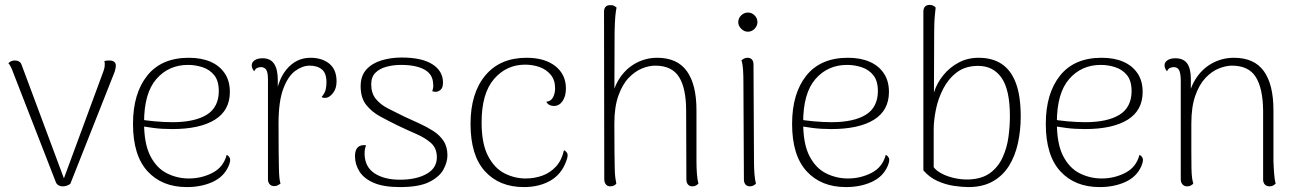

<svg xmlns="http://www.w3.org/2000/svg" viewBox="-20 -749 5288 781"><path d="M236 9Q225 9 217 4Q209 -1 206 -11L32 -458Q30 -465 24.5 -476Q19 -487 14 -492Q20 -498 26.5 -500.5Q33 -503 41 -503Q51 -503 58 -498.5Q65 -494 68 -485L245 -10H235L401 -460Q403 -465 404.5 -472Q406 -479 406 -484Q406 -488 406 -492.5Q406 -497 404 -500Q409 -502 413.5 -502.5Q418 -503 424 -503Q438 -503 445 -497Q452 -491 451 -481Q451 -475 449 -466.5Q447 -458 444 -451L266 -1Q251 9 236 9Z M740 12Q639 12 580 -52.5Q521 -117 521 -245Q521 -369 579 -441.5Q637 -514 748 -514Q799 -514 836 -498Q873 -482 894 -451Q915 -420 915 -375Q915 -300 854 -262Q793 -224 680 -224Q638 -224 604.5 -228.5Q571 -233 540 -238L541 -265Q569 -259 609 -255.5Q649 -252 682 -252Q726 -252 761 -259.5Q796 -267 820.5 -282Q845 -297 857.5 -321.5Q870 -346 870 -378Q870 -420 851.5 -443Q833 -466 804 -475.5Q775 -485 745 -485Q666 -485 616 -427.5Q566 -370 566 -251Q566 -164 591.5 -114.5Q617 -65 659 -44Q701 -23 748 -23Q800 -23 844.5 -46Q889 -69 902 -119Q911 -115 915 -105.5Q919 -96 910 -74Q891 -30 845 -9Q799 12 740 12Z M1095 8Q1084 8 1077 0.5Q1070 -7 1070 -20V-426Q1070 -454 1063 -465Q1056 -476 1041 -476Q1035 -476 1027 -473Q1019 -470 1014 -459Q1004 -471 1004 -483Q1004 -496 1016 -504Q1028 -512 1048 -512Q1080 -512 1095 -489.5Q1110 -467 1110 -423V-331L1098 -326Q1105 -417 1144.5 -465.5Q1184 -514 1243 -514Q1290 -514 1319.5 -490Q1349 -466 1349 -418Q1349 -389 1335 -371Q1321 -353 1306 -351Q1295 -350 1288 -354Q1302 -371 1305 -385.5Q1308 -400 1308 -414Q1308 -451 1289.5 -466.5Q1271 -482 1239 -482Q1211 -482 1181.5 -461Q1152 -440 1132.5 -388.5Q1113 -337 1113 -246Q1113 -178 1113.5 -135Q1114 -92 1114.5 -66.5Q1115 -41 1116.5 -26.5Q1118 -12 1121 -2Q1117 1 1110.5 4.5Q1104 8 1095 8Z M1607 12Q1541 12 1501 -5Q1461 -22 1442.5 -51Q1424 -80 1424 -113Q1424 -129 1428.5 -139.5Q1433 -150 1443 -155Q1453 -160 1469 -158Q1466 -150 1464.5 -142.5Q1463 -135 1463 -123Q1464 -70 1503.5 -44Q1543 -18 1607 -18Q1673 -18 1715 -41.5Q1757 -65 1757 -109Q1757 -146 1733.5 -167Q1710 -188 1674.5 -203.5Q1639 -219 1601 -237Q1562 -256 1527 -275Q1492 -294 1469.5 -322.5Q1447 -351 1447 -398Q1447 -441 1470.5 -466.5Q1494 -492 1532 -503.5Q1570 -515 1614 -515Q1696 -515 1739 -487.5Q1782 -460 1782 -413Q1782 -400 1778 -391.5Q1774 -383 1763 -378Q1758 -375 1751.5 -375.5Q1745 -376 1738 -378Q1741 -385 1742 -393Q1743 -401 1742 -407Q1741 -447 1706.5 -466Q1672 -485 1611 -485Q1580 -485 1552 -477.5Q1524 -470 1507 -453Q1490 -436 1490 -406Q1490 -370 1508.5 -347Q1527 -324 1558 -308Q1589 -292 1624 -275Q1655 -261 1685.5 -247Q1716 -233 1742 -216.5Q1768 -200 1784 -176Q1800 -152 1800 -117Q1800 -89 1783.5 -59Q1767 -29 1725.5 -8.5Q1684 12 1607 12Z M2111 12Q2011 12 1952.5 -52.5Q1894 -117 1894 -245Q1894 -370 1954 -442Q2014 -514 2122 -514Q2196 -514 2239 -480Q2282 -446 2282 -389Q2282 -358 2268.5 -338Q2255 -318 2233 -318Q2224 -318 2216 -321.5Q2208 -325 2202 -335Q2221 -337 2229.5 -353Q2238 -369 2238 -390Q2238 -423 2220.5 -444.5Q2203 -466 2175.5 -476Q2148 -486 2116 -486Q2040 -486 1989.5 -427.5Q1939 -369 1939 -251Q1939 -165 1965 -115Q1991 -65 2032 -44Q2073 -23 2118 -23Q2154 -23 2186 -34.5Q2218 -46 2241.5 -71.5Q2265 -97 2274 -138Q2283 -134 2287.5 -125Q2292 -116 2283 -93Q2264 -40 2218.5 -14Q2173 12 2111 12Z M2462 9Q2451 9 2444.5 1Q2438 -7 2438 -20L2437 -701Q2437 -715 2443.5 -721.5Q2450 -728 2461 -728Q2471 -729 2477.5 -725.5Q2484 -722 2488 -718Q2485 -705 2483 -683.5Q2481 -662 2480 -619L2479 -332L2465 -321Q2470 -381 2496.5 -424.5Q2523 -468 2564.5 -491Q2606 -514 2653 -514Q2735 -514 2774 -459.5Q2813 -405 2813 -301V-94Q2813 -65 2815 -40.5Q2817 -16 2821 -2Q2817 2 2811 5.5Q2805 9 2796 9Q2785 9 2778.5 1.5Q2772 -6 2772 -19L2771 -299Q2771 -390 2742 -436Q2713 -482 2645 -482Q2620 -482 2591.5 -470.5Q2563 -459 2537.5 -432.5Q2512 -406 2495.5 -360Q2479 -314 2479 -246Q2479 -178 2479.5 -135Q2480 -92 2480.5 -66Q2481 -40 2483 -26Q2485 -12 2487 -2Q2484 2 2478 5.5Q2472 9 2462 9Z M3022 -620Q3007 -620 2995 -632Q2983 -644 2983 -659Q2983 -675 2995 -686.5Q3007 -698 3022 -698Q3038 -698 3049.5 -686.5Q3061 -675 3061 -659Q3061 -644 3049.5 -632Q3038 -620 3022 -620ZM3047 -94Q3047 -64 3049 -40Q3051 -16 3055 -2Q3051 2 3045 5.5Q3039 9 3030 9Q3019 9 3012.5 1.5Q3006 -6 3006 -19L3004 -412Q3004 -442 3002.5 -465.5Q3001 -489 2996 -504Q3000 -507 3006 -510.5Q3012 -514 3021 -514Q3032 -514 3038.5 -507Q3045 -500 3045 -487Z M3421 12Q3320 12 3261 -52.5Q3202 -117 3202 -245Q3202 -369 3260 -441.5Q3318 -514 3429 -514Q3480 -514 3517 -498Q3554 -482 3575 -451Q3596 -420 3596 -375Q3596 -300 3535 -262Q3474 -224 3361 -224Q3319 -224 3285.5 -228.5Q3252 -233 3221 -238L3222 -265Q3250 -259 3290 -255.5Q3330 -252 3363 -252Q3407 -252 3442 -259.5Q3477 -267 3501.5 -282Q3526 -297 3538.5 -321.5Q3551 -346 3551 -378Q3551 -420 3532.5 -443Q3514 -466 3485 -475.5Q3456 -485 3426 -485Q3347 -485 3297 -427.5Q3247 -370 3247 -251Q3247 -164 3272.5 -114.5Q3298 -65 3340 -44Q3382 -23 3429 -23Q3481 -23 3525.5 -46Q3570 -69 3583 -119Q3592 -115 3596 -105.5Q3600 -96 3591 -74Q3572 -30 3526 -9Q3480 12 3421 12Z M3919 12Q3894 12 3860 7Q3826 2 3793 -13Q3760 -28 3736 -56V-701Q3736 -715 3742.5 -722Q3749 -729 3761 -729Q3771 -729 3777 -725.5Q3783 -722 3786 -718Q3785 -709 3783 -689.5Q3781 -670 3780.5 -649.5Q3780 -629 3780 -618L3779 -373Q3791 -411 3817 -443Q3843 -475 3879.5 -494.5Q3916 -514 3961 -514Q4017 -514 4055 -488.5Q4093 -463 4112.5 -410.5Q4132 -358 4132 -275Q4132 -218 4120.5 -166Q4109 -114 4084 -74Q4059 -34 4018 -11Q3977 12 3919 12ZM3921 -19Q3974 -21 4007 -45Q4040 -69 4058 -108Q4076 -147 4082 -191Q4088 -235 4088 -276Q4088 -384 4054 -432.5Q4020 -481 3959 -481Q3907 -481 3872.5 -455Q3838 -429 3817 -388.5Q3796 -348 3787 -303.5Q3778 -259 3778 -223V-69Q3788 -55 3810.5 -43Q3833 -31 3862.5 -24.5Q3892 -18 3921 -19Z M4453 12Q4352 12 4293 -52.5Q4234 -117 4234 -245Q4234 -369 4292 -441.5Q4350 -514 4461 -514Q4512 -514 4549 -498Q4586 -482 4607 -451Q4628 -420 4628 -375Q4628 -300 4567 -262Q4506 -224 4393 -224Q4351 -224 4317.5 -228.5Q4284 -233 4253 -238L4254 -265Q4282 -259 4322 -255.5Q4362 -252 4395 -252Q4439 -252 4474 -259.5Q4509 -267 4533.5 -282Q4558 -297 4570.5 -321.5Q4583 -346 4583 -378Q4583 -420 4564.5 -443Q4546 -466 4517 -475.5Q4488 -485 4458 -485Q4379 -485 4329 -427.5Q4279 -370 4279 -251Q4279 -164 4304.5 -114.5Q4330 -65 4372 -44Q4414 -23 4461 -23Q4513 -23 4557.5 -46Q4602 -69 4615 -119Q4624 -115 4628 -105.5Q4632 -96 4623 -74Q4604 -30 4558 -9Q4512 12 4453 12Z M4809 9Q4797 9 4790 1Q4783 -7 4783 -20V-426Q4782 -454 4775.5 -465Q4769 -476 4754 -476Q4748 -476 4740 -473Q4732 -470 4727 -459Q4717 -471 4717 -483Q4717 -496 4729 -504Q4741 -512 4761 -512Q4794 -512 4809 -491Q4824 -470 4824 -428V-332L4810 -321Q4815 -381 4841.5 -424.5Q4868 -468 4909.5 -491Q4951 -514 4999 -514Q5082 -514 5121 -459.5Q5160 -405 5160 -301V-94Q5161 -65 5163 -40.5Q5165 -16 5169 -2Q5165 2 5159 5.5Q5153 9 5144 9Q5132 9 5125 1.5Q5118 -6 5118 -19V-299Q5117 -390 5088 -436Q5059 -482 4991 -482Q4967 -482 4938 -470.5Q4909 -459 4883.5 -432Q4858 -405 4842 -359.5Q4826 -314 4826 -246Q4826 -178 4826 -135Q4826 -92 4826.5 -66Q4827 -40 4829 -26Q4831 -12 4834 -2Q4830 2 4824 5.5Q4818 9 4809 9Z"/></svg>

Font: Arima ExtraLight
Style: Regular
Weight: 250
Designer: Joana Correia and Natanael Gama
Foundry: NDISCOVER
Version: Version 1.101;gftools[0.9.23]